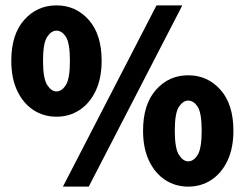

<svg xmlns="http://www.w3.org/2000/svg" viewBox="-20 -682 910 714"><path d="M190 -248Q142 -248 104 -273Q66 -298 44 -344.5Q22 -391 22 -456Q22 -554 70 -608Q118 -662 190 -662Q262 -662 310 -608Q358 -554 358 -456Q358 -391 336 -344.5Q314 -298 276 -273Q238 -248 190 -248ZM190 -342Q210 -342 225 -366Q240 -390 240 -456Q240 -522 225 -545Q210 -568 190 -568Q171 -568 155.5 -545Q140 -522 140 -456Q140 -390 155.5 -366Q171 -342 190 -342ZM214 12 562 -662H658L310 12ZM680 12Q632 12 594 -13Q556 -38 534 -84.5Q512 -131 512 -196Q512 -294 560 -348Q608 -402 680 -402Q752 -402 800 -348Q848 -294 848 -196Q848 -131 826 -84.5Q804 -38 766 -13Q728 12 680 12ZM680 -82Q700 -82 715 -106Q730 -130 730 -196Q730 -262 715 -285Q700 -308 680 -308Q661 -308 645.5 -285Q630 -262 630 -196Q630 -130 645.5 -106Q661 -82 680 -82Z"/></svg>

Font: Source Sans 3 Black
Style: Regular
Weight: 900
Designer: Paul D. Hunt
Foundry: Adobe
Version: Version 3.046;hotconv 1.0.118;makeotfexe 2.5.65603